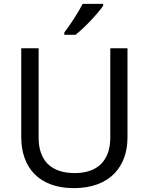

<svg xmlns="http://www.w3.org/2000/svg" viewBox="-20 -964 771 994"><path d="M514 -934V-944H408C385 -899 342 -833 313 -796V-784H371C418 -820 489 -897 514 -934ZM640 -252V-714H551V-252C551 -144 496 -68 367 -68C242 -68 180 -135 180 -251V-714H90V-254C90 -95 184 10 362 10C551 10 640 -104 640 -252Z"/></svg>

Font: Noto Sans Brahmi
Style: Regular
Weight: 400
Designer: Monotype Design Team
Foundry: Monotype Imaging Inc.
Version: Version 2.004